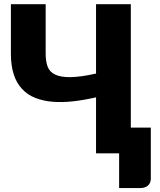

<svg xmlns="http://www.w3.org/2000/svg" viewBox="-20 -749 782 938"><path d="M619.1 -125.5H716.8V124Q716.8 145 702.6 157.7Q688.5 169.9 664.1 169.9H562V0H449.2V-273.4Q386.2 -259.3 335.9 -253.9Q282.7 -248 235.8 -252Q191.4 -255.4 151.9 -271Q114.3 -285.6 87.9 -314.5Q61 -342.8 47.4 -384.8Q33.2 -428.2 33.2 -486.3V-728.5H203.1V-485.8Q203.1 -450.2 212.4 -424.3Q221.7 -397.9 249 -384.8Q276.4 -371.6 324.2 -372.1Q375.5 -373 449.2 -389.6V-728.5H619.1Z"/></svg>

Font: Lato-ExtraBold
Style: Regular
Weight: 500
Designer: Lukasz Dziedzic with Adam Twardoch and Botio Nikoltchev
Foundry: tyPoland Lukasz Dziedzic
Version: ""